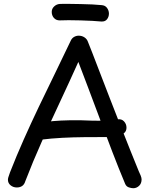

<svg xmlns="http://www.w3.org/2000/svg" viewBox="-20 -978 806 1017"><path d="M114 -18Q109 -1 97.5 7Q86 15 69 15Q50 15 36 3.5Q22 -8 22 -26Q22 -31 24 -38.5Q26 -46 33 -65Q67 -152 105.5 -238.5Q144 -325 185.5 -412Q227 -499 270 -586.5Q313 -674 355 -763Q361 -776 372.5 -782.5Q384 -789 397 -789Q414 -789 427.5 -780Q441 -771 446 -756Q451 -744 468 -700.5Q485 -657 509 -594Q533 -531 561.5 -458Q590 -385 618.5 -312Q647 -239 672.5 -176Q698 -113 715 -71Q720 -61 725 -48.5Q730 -36 730 -28Q730 -6 716.5 6.5Q703 19 686 19Q676 19 662.5 14.5Q649 10 643 -4Q609 -85 574.5 -175Q540 -265 507 -353.5Q474 -442 445 -518.5Q416 -595 395 -650Q346 -541 296.5 -435.5Q247 -330 200.5 -226Q154 -122 114 -18ZM196 -238Q181 -237 163.5 -252Q146 -267 146 -286Q146 -299 155 -307.5Q164 -316 176.5 -321Q189 -326 200 -328Q222 -333 261 -336.5Q300 -340 352 -341Q404 -342 465 -339Q484 -338 504 -338.5Q524 -339 542.5 -340Q561 -341 576.5 -342.5Q592 -344 603 -346Q624 -349 637 -335Q650 -321 650 -302Q650 -285 639.5 -275Q629 -265 612 -260Q595 -255 576.5 -253.5Q558 -252 542 -252Q485 -252 426 -251.5Q367 -251 309.5 -248Q252 -245 196 -238ZM296 -870Q277 -870 265.5 -883Q254 -896 254 -915Q254 -932 267 -944Q280 -956 296 -957Q314 -958 343.5 -957.5Q373 -957 406 -956.5Q439 -956 469 -954.5Q499 -953 517 -951Q537 -950 547 -936Q557 -922 557 -906Q557 -889 547 -876Q537 -863 517 -864Q499 -866 469.5 -867.5Q440 -869 406.5 -870Q373 -871 343.5 -871Q314 -871 296 -870Z"/></svg>

Font: Playpen Sans Deva
Style: Regular
Weight: 400
Designer: Pooja Saxena, Gunjan Panchal, Laura Meseguer, Veronika Burian, José Scaglione
Foundry: TypeTogether
Version: Version 2.000